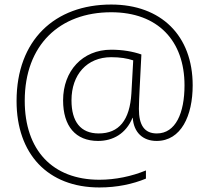

<svg xmlns="http://www.w3.org/2000/svg" viewBox="-20 -728 922 846"><path d="M829 -352C829 -571 690 -708 470 -708C221 -708 53 -551 53 -283C53 -49 191 98 418 98C496 98 565 83 623 59V23C560 49 488 64 418 64C211 64 89 -67 89 -284C89 -530 243 -674 470 -674C676 -674 793 -548 793 -352C793 -230 754 -140 671 -140C616 -140 592 -177 592 -248C592 -276 594 -307 595 -331L603 -488C566 -501 520 -509 470 -509C343 -509 258 -415 258 -286C258 -172 313 -107 412 -107C478 -107 535 -139 564 -209H565C569 -145 609 -107 670 -107C778 -107 829 -218 829 -352ZM295 -286C295 -399 363 -476 470 -476C509 -476 540 -471 567 -462L559 -317C552 -198 504 -140 415 -140C335 -140 295 -192 295 -286Z"/></svg>

Font: Noto Sans Myanmar ExtraLight
Style: Regular
Weight: 200
Designer: Monotype Design Team
Foundry: Monotype Imaging Inc.
Version: Version 2.107